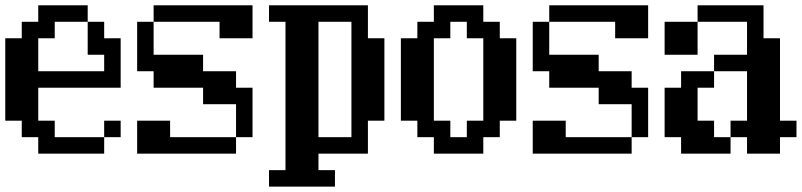

<svg xmlns="http://www.w3.org/2000/svg" viewBox="-20 -567 3040 728"><path d="M0 -109.4V-421.9H62.5V-484.4H125V-546.9H312.5V-484.4H375V-421.9H437.5V-234.4H125V-109.4H187.5V-46.9H375V15.6H125V-46.9H62.5V-109.4ZM375 -46.9V-109.4H437.5V-46.9ZM312.5 -484.4H187.5V-421.9H125V-296.9H375V-359.4H312.5Z M500 -296.9V-484.4H562.5V-359.4H750V-296.9H875V-234.4H937.5V-46.9H875V-171.9H750V-234.4H562.5V-296.9ZM500 15.6V-109.4H625V-46.9H875V15.6ZM562.5 -484.4V-546.9H937.5V-421.9H812.5V-484.4Z M1187.5 -46.9H1312.5V-484.4H1187.5ZM1000 78.1H1062.5V-484.4H1000V-546.9H1375V-421.9H1437.5V-109.4H1375V15.6H1187.5V78.1H1250V140.6H1000Z M1625 -109.4H1687.5V-46.9H1750V-109.4H1812.5V-421.9H1750V-484.4H1687.5V-421.9H1625ZM1500 -109.4V-421.9H1562.5V-484.4H1625V-546.9H1812.5V-484.4H1875V-421.9H1937.5V-109.4H1875V-46.9H1812.5V15.6H1625V-46.9H1562.5V-109.4Z M2000 -296.9V-484.4H2062.5V-359.4H2250V-296.9H2375V-234.4H2437.5V-46.9H2375V-171.9H2250V-234.4H2062.5V-296.9ZM2000 15.6V-109.4H2125V-46.9H2375V15.6ZM2062.5 -484.4V-546.9H2437.5V-421.9H2312.5V-484.4Z M2500 -359.4V-484.4H2625V-546.9H2875V-421.9H2937.5V-109.4H3000V-46.9H2937.5V15.6H2812.5V-46.9H2750V-109.4H2812.5V-296.9H2687.5V-359.4H2812.5V-484.4H2625V-359.4ZM2500 -46.9V-234.4H2562.5V-296.9H2687.5V-234.4H2625V-109.4H2687.5V-46.9H2750V15.6H2562.5V-46.9Z"/></svg>

Font: KH Dot Dougenzaka 16
Style: Regular
Weight: 400
Designer: Original version for X68000 by Keitarou Hiraki (http://hp.vector.co.jp/authors/VA000874/) / TrueType conversion by Homem
Version: Version 1.00.20150527